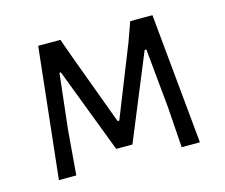

<svg xmlns="http://www.w3.org/2000/svg" viewBox="-73 -554 763 651"><g transform="rotate(-15 308.0 -229.0)"><path d="M59 0 109 -458H187L212 -388L303 -142H309L408 -391L432 -458H510L554 0H490L480 -144L460 -351H454L331 -52H274L160 -351H155L133 -157L120 0Z"/></g></svg>

Font: Alegreya Sans SC
Style: Regular
Weight: 400
Designer: Juan Pablo del Peral
Foundry: Huerta Tipografica
Version: Version 2.007